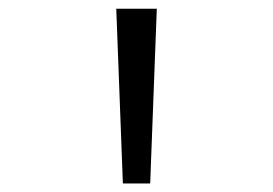

<svg xmlns="http://www.w3.org/2000/svg" viewBox="-20 -798 640 450"><path d="M268 -368 252.5 -777.5H347.5L332 -368Z"/></svg>

Font: Spline Sans Mono Light
Style: Regular
Weight: 300
Monospace: yes
Version: Version 1.004